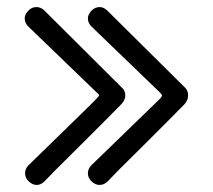

<svg xmlns="http://www.w3.org/2000/svg" viewBox="-20 -511 604 544"><path d="M262 13Q250 13 239.5 3Q229 -7 229 -20Q229 -32 238 -42L267 -70Q295 -97 332 -133Q369 -169 398.5 -197.5Q428 -226 432.5 -230.5Q437 -235 438 -237.5Q439 -240 439 -241Q439 -243 433 -249L238 -437Q229 -447 229 -459Q229 -470 239 -480.5Q249 -491 262 -491Q273 -491 283 -482L505 -262Q513 -254 513 -240Q513 -228 503 -216Q495 -208 462 -174.5Q429 -141 387.5 -100Q346 -59 315 -28L284 4Q274 13 262 13ZM84 13Q72 13 61.5 3Q51 -7 51 -20Q51 -32 60 -42L220 -198Q260 -237 261 -240Q261 -243 255 -248L59 -437Q50 -447 50 -459Q50 -470 60 -480.5Q70 -491 83 -491Q95 -491 105 -482L326 -262Q335 -254 335 -240Q335 -228 324 -216Q316 -208 283 -174.5Q250 -141 208.5 -100Q167 -59 136 -28L105 4Q95 13 84 13Z"/></svg>

Font: Gardens CM
Style: Regular
Weight: 400
Designer: Created by: Aleksander Shevchuk, 2010. Modifed by: Daren Olsen, 2020.
Foundry: High-Logic / FontCreator v.13.0.0 build 2663 (64-bit)
Version: Version 3.003 Ukrainian, initial release